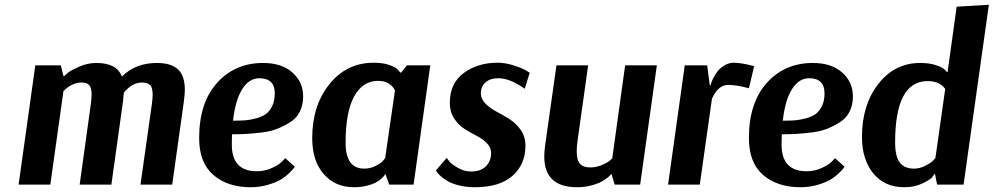

<svg xmlns="http://www.w3.org/2000/svg" viewBox="-20 -774 4166 805"><path d="M58 0 128 -500H235L246 -455H249Q255 -461 266 -470Q277 -479 312 -494.5Q347 -510 384 -510Q470 -510 491 -453Q548 -510 637 -510Q698 -510 726.5 -483Q755 -456 755 -397Q755 -383 751 -349L702 0H569L617 -339Q620 -362 620 -377Q620 -407 609 -417.5Q598 -428 576 -428Q533 -428 499 -385L496 -351L447 0H314L361 -339Q364 -363 364 -378Q364 -407 353.5 -417.5Q343 -428 322 -428Q282 -428 246 -392L191 0Z M1176 -111 1216 -75Q1214 -72 1209.5 -66Q1205 -60 1189 -45Q1173 -30 1153.5 -19Q1134 -8 1101 1.5Q1068 11 1031 11Q934 11 874.5 -40.5Q815 -92 815 -195Q815 -343 890 -426.5Q965 -510 1083 -510Q1161 -510 1206 -470Q1251 -430 1251 -370Q1251 -334 1237 -306Q1223 -278 1196.5 -261.5Q1170 -245 1142.5 -234Q1115 -223 1077 -218.5Q1039 -214 1012.5 -212.5Q986 -211 953 -211Q952 -197 952 -167Q952 -56 1057 -56Q1091 -56 1121 -70Q1151 -84 1164 -98ZM1067 -446Q1025 -446 996 -401Q967 -356 957 -268Q987 -268 1008 -269.5Q1029 -271 1054.5 -278Q1080 -285 1095.5 -296.5Q1111 -308 1121.5 -330Q1132 -352 1132 -383Q1132 -446 1067 -446Z M1784 -500 1714 0H1612L1596 -44H1595Q1594 -42 1591.5 -38Q1589 -34 1578.5 -24.5Q1568 -15 1554.5 -8Q1541 -1 1517 5Q1493 11 1464 11Q1385 11 1337 -44.5Q1289 -100 1289 -195Q1289 -331 1361 -421Q1433 -511 1547 -511Q1588 -511 1615.5 -500.5Q1643 -490 1650 -480L1658 -470H1662L1686 -500ZM1507 -67Q1531 -67 1552 -77Q1573 -87 1581.5 -95.5Q1590 -104 1595 -112L1636 -395Q1616 -435 1565 -435Q1501 -435 1465 -370Q1429 -305 1429 -175Q1429 -67 1507 -67Z M1808 -60 1853 -112Q1857 -106 1864.5 -96.5Q1872 -87 1898.5 -71Q1925 -55 1955 -55Q1996 -55 2017.5 -77Q2039 -99 2039 -132Q2039 -156 2021 -174Q2003 -192 1977.5 -205Q1952 -218 1927 -234Q1902 -250 1884 -277.5Q1866 -305 1866 -343Q1866 -425 1924.5 -468Q1983 -511 2066 -511Q2098 -511 2131.5 -500.5Q2165 -490 2183 -480L2201 -469L2180 -402Q2118 -446 2069 -446Q2035 -446 2015.5 -428.5Q1996 -411 1996 -383Q1996 -359 2015.5 -339.5Q2035 -320 2062.5 -305.5Q2090 -291 2117 -274Q2144 -257 2163.5 -229Q2183 -201 2183 -163Q2183 -85 2129 -37Q2075 11 1971 11Q1935 11 1905 3.5Q1875 -4 1858 -14Q1841 -24 1829 -34.5Q1817 -45 1812 -52Z M2734 -500 2664 0H2557L2544 -44H2542Q2540 -42 2537 -38Q2534 -34 2521 -24.5Q2508 -15 2493 -8Q2478 -1 2453 5Q2428 11 2399 11Q2262 11 2262 -118Q2262 -138 2265 -160L2313 -500H2446L2402 -188Q2398 -163 2398 -139Q2398 -102 2412 -87Q2426 -72 2455 -72Q2479 -72 2502 -81.5Q2525 -91 2536 -100L2547 -110L2601 -500Z M3142 -497 3120 -404Q3068 -418 3033 -418Q2991 -418 2965 -360L2914 0H2781L2851 -500H2945L2956 -416H2959Q2960 -420 2962 -426.5Q2964 -433 2972 -449Q2980 -465 2990.5 -477.5Q3001 -490 3018.5 -500.5Q3036 -511 3057 -511Q3072 -511 3093 -507.5Q3114 -504 3128 -500Z M3481 -111 3521 -75Q3519 -72 3514.5 -66Q3510 -60 3494 -45Q3478 -30 3458.5 -19Q3439 -8 3406 1.5Q3373 11 3336 11Q3239 11 3179.5 -40.5Q3120 -92 3120 -195Q3120 -343 3195 -426.5Q3270 -510 3388 -510Q3466 -510 3511 -470Q3556 -430 3556 -370Q3556 -334 3542 -306Q3528 -278 3501.5 -261.5Q3475 -245 3447.5 -234Q3420 -223 3382 -218.5Q3344 -214 3317.5 -212.5Q3291 -211 3258 -211Q3257 -197 3257 -167Q3257 -56 3362 -56Q3396 -56 3426 -70Q3456 -84 3469 -98ZM3372 -446Q3330 -446 3301 -401Q3272 -356 3262 -268Q3292 -268 3313 -269.5Q3334 -271 3359.5 -278Q3385 -285 3400.5 -296.5Q3416 -308 3426.5 -330Q3437 -352 3437 -383Q3437 -446 3372 -446Z M4126 -754 4020 0H3909L3900 -45H3899Q3895 -39 3887 -29.5Q3879 -20 3846.5 -4.5Q3814 11 3771 11Q3689 11 3641.5 -47Q3594 -105 3594 -200Q3594 -334 3662.5 -422Q3731 -510 3838 -510Q3877 -510 3905 -500.5Q3933 -491 3941 -482L3950 -472H3953L3991 -746ZM3812 -67Q3836 -67 3858.5 -78.5Q3881 -90 3890 -98.5Q3899 -107 3902 -112L3943 -401Q3920 -434 3869 -434Q3733 -434 3733 -177Q3733 -118 3752.5 -92.5Q3772 -67 3812 -67Z"/></svg>

Font: Arsenal
Style: Bold Italic
Weight: 700
Italic angle: -9°
Designer: Andrij Shevchenko
Foundry: Stairsfor.com
Version: Version 1.000